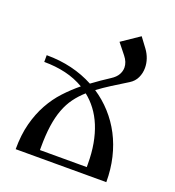

<svg xmlns="http://www.w3.org/2000/svg" viewBox="-133 -836 859 941"><g transform="rotate(20 296.5 -365.5)"><path d="M39.6 -449.7V-484.9Q108.9 -484.9 170.7 -470Q232.4 -455.1 286.1 -426.3Q308.1 -442.9 330.3 -458Q352.5 -473.1 375 -487.8Q398.4 -502.9 408.4 -520.8Q418.5 -538.6 418.5 -557.1Q418.5 -585.9 396.5 -613.3L352.5 -668.5L445.3 -731.4L483.4 -680.2Q498 -660.2 505.9 -637.2Q513.7 -614.3 513.7 -590.8Q513.7 -563 502.4 -539.1Q491.2 -515.1 466.8 -500Q423.8 -473.6 387.9 -450.9Q352.1 -428.2 321.3 -405.3Q368.7 -374 406.7 -332Q444.8 -290 471.7 -238.5Q498.5 -187 512.7 -127Q526.9 -66.9 526.9 0H54.2Q54.2 -74.7 69.8 -134.3Q85.4 -193.8 112.1 -241.9Q138.7 -290 174.1 -328.1Q209.5 -366.2 249 -398.4Q204.6 -424.8 151.9 -437.3Q99.1 -449.7 39.6 -449.7ZM167.5 -50.3V-36.6H411.6V-51.8Q411.6 -109.4 402.8 -158.2Q394 -207 377.4 -247.3Q360.8 -287.6 336.9 -319.3Q313 -351.1 283.2 -374.5Q253.9 -348.6 232.2 -318.8Q210.4 -289.1 196 -250.7Q181.6 -212.4 174.6 -163.6Q167.5 -114.7 167.5 -50.3Z"/></g></svg>

Font: Arian Grqi
Style: Italic
Weight: 400
Italic angle: -15°
Designer: Ruben Hakobyan (Tarumian)
Foundry: Ruben Hakobyan (Tarumian)
Version: Version 1.002